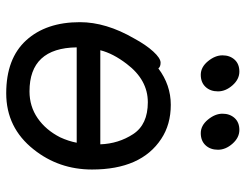

<svg xmlns="http://www.w3.org/2000/svg" viewBox="-104 -642 771 602"><g transform="rotate(90 281.0 -341.5)"><path d="M433 -271Q431 -328 401 -374Q371 -420 301 -420Q231 -420 181 -354Q148 -311 138 -271ZM267 -49Q314 -49 351 -74.5Q388 -100 411 -145Q423 -171 428 -197H129Q131 -49 267 -49ZM273 24Q164 24 107 -38.5Q50 -101 50 -207Q50 -289 101 -377Q121 -414 142 -437Q163 -460 177 -460Q190 -460 195 -453Q247 -492 309 -492Q371 -492 416 -462Q512 -399 512 -245Q512 -141 449 -62Q381 24 273 24ZM253 -601Q239 -586 215 -586Q191 -586 172.5 -608.5Q154 -631 154 -654Q154 -677 167.5 -692Q181 -707 205 -707Q229 -707 248 -685.5Q267 -664 267 -640Q267 -616 253 -601ZM436 -601Q422 -586 398 -586Q374 -586 355.5 -608.5Q337 -631 337 -654Q337 -677 350.5 -692Q364 -707 388 -707Q412 -707 431 -685.5Q450 -664 450 -640Q450 -616 436 -601Z"/></g></svg>

Font: LXGW WenKai Lite Medium
Style: Regular
Weight: 500
Designer: LXGW / Fontworks Inc.
Foundry: LXGW / Fontworks Inc.
Version: Version 1.511; March 25, 2025